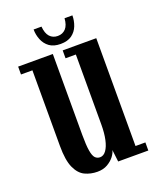

<svg xmlns="http://www.w3.org/2000/svg" viewBox="-126 -725 668 814"><g transform="rotate(-20 208.0 -318.0)"><path d="M173.5 11Q143 11 117.2 -1.2Q91.5 -13.5 76 -47.5Q60.5 -81.5 60.5 -146.5V-487.5H9V-523H165.5V-158Q165.5 -111 169.8 -86Q174 -61 182.8 -52Q191.5 -43 204.5 -43Q220.5 -43 232.2 -59.2Q244 -75.5 250.2 -104.2Q256.5 -133 256.5 -172V-487.5H210V-523H361.5V-36.5H406V0H270L263.5 -54Q261 -41.5 249.8 -26.5Q238.5 -11.5 219.2 -0.2Q200 11 173.5 11ZM212 -551.5Q180.5 -551.5 161.5 -565.5Q142.5 -579.5 133.5 -602Q124.5 -624.5 124.5 -648.5H160Q162.5 -617.5 176.2 -602.5Q190 -587.5 212 -587.5Q234 -587.5 248 -602.5Q262 -617.5 264 -648.5H299.5Q299.5 -624.5 290.8 -602Q282 -579.5 262.8 -565.5Q243.5 -551.5 212 -551.5Z"/></g></svg>

Font: Imbue Thin 10pt SemiBold
Style: Regular
Weight: 600
Version: Version 1.102